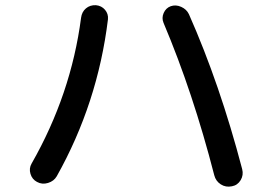

<svg xmlns="http://www.w3.org/2000/svg" viewBox="-20 -720 1040 732"><path d="M796.9 -51.8Q715.8 -367.2 603.5 -632.8Q595.7 -651.4 604 -670.4Q612.3 -689.5 630.9 -696.3Q650.4 -703.1 670.9 -693.8Q691.4 -684.6 700.2 -666Q818.4 -399.4 903.3 -75.2Q909.2 -52.7 897.5 -33.2Q885.7 -13.7 864.3 -9.8Q840.8 -4.9 821.8 -17.1Q802.7 -29.3 796.9 -51.8ZM345.7 -700.2Q367.2 -698.2 380.4 -682.6Q393.6 -667 391.6 -646.5Q352.5 -326.2 196.3 -47.9Q185.5 -29.3 163.1 -22.5Q140.6 -15.6 121.1 -26.4Q102.5 -36.1 96.2 -57.1Q89.8 -78.1 100.6 -96.7Q251 -360.4 289.1 -652.3Q292 -674.8 307.6 -688Q323.2 -701.2 345.7 -700.2Z"/></svg>

Font: Rounded-X Mgen+ 2m medium
Style: Regular
Weight: 500
Designer: [Source Han Sans]
Ryoko NISHIZUKA  (kana & ideographs); Paul D. Hunt (Latin, Greek & Cyrillic); Wenlong ZHANG  (bopomofo
Version: Version 1.059.20150602